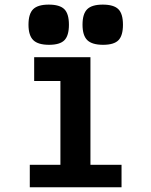

<svg xmlns="http://www.w3.org/2000/svg" viewBox="-20 -792 640 812"><path d="M124.5 -550H362.5V-95H494V0H106V-95H235.5V-168V-449.5H124.5ZM100.5 -687.5Q100.5 -733.5 120.2 -753Q140 -772.5 186 -772.5Q232.5 -772.5 252 -753.2Q271.5 -734 271.5 -687.5Q271.5 -641.5 252.5 -622Q233.5 -602.5 187.5 -602.5Q141 -602.5 120.8 -622.2Q100.5 -642 100.5 -687.5ZM329 -687.5Q329 -733.5 348.8 -753Q368.5 -772.5 414.5 -772.5Q461 -772.5 480.5 -753.2Q500 -734 500 -687.5Q500 -641.5 481 -622Q462 -602.5 416 -602.5Q369.5 -602.5 349.2 -622.2Q329 -642 329 -687.5Z"/></svg>

Font: JuliaMono ExtraBold
Style: Regular
Weight: 800
Monospace: yes
Designer: cormullion
Foundry: corm
Version: Version 0.055; ttfautohint (v1.8.4)